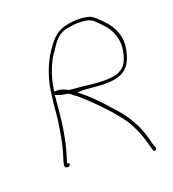

<svg xmlns="http://www.w3.org/2000/svg" viewBox="-130 -744 816 906"><g transform="rotate(-20 278.0 -291.5)"><path d="M125 -350 120 -314C116 -278 116 -248 109 -209C102 -164 94 -114 79 -66C67 -28 60 -8 76 -6H82C88 -6 92 -9 93 -13C95 -22 88 -22 83 -25C117 -121 130 -227 136 -315V-317C137 -322 138 -326 138 -330L139 -347L154 -341C166 -336 177 -335 194 -332C209 -330 216 -320 225 -313L234 -307H235C294 -256 352 -197 399 -138C436 -92 462 -33 477 28C479 37 481 44 484 49L486 59C490 67 507 57 502 50L499 40H498C496 34 494 29 492 22V21C483 -22 467 -64 446 -100C415 -155 376 -192 332 -241C310 -263 290 -284 266 -303L243 -322H282C315 -320 347 -315 381 -315C460 -315 503 -338 523 -408C542 -472 530 -510 510 -548C499 -570 443 -630 420 -637C408 -640 397 -643 385 -644C362 -646 334 -644 314 -640C258 -632 230 -601 198 -555C162 -503 132 -427 125 -350ZM142 -363C149 -419 166 -469 189 -512C196 -526 207 -539 213 -548C235 -584 259 -618 312 -624C332 -628 357 -630 381 -628C420 -624 427 -618 456 -588C488 -556 500 -538 511 -497C521 -465 515 -413 493 -373H492V-372C469 -336 424 -331 384 -331C368 -331 352 -332 337 -333C296 -338 250 -342 210 -346H208L207 -347C190 -357 174 -363 151 -363ZM225 -313H226L225 -314Z"/></g></svg>

Font: Stray Cat
Style: ExLtObl
Weight: 200
Version: Version 1.0